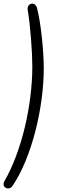

<svg xmlns="http://www.w3.org/2000/svg" viewBox="-41 -871 360 1075"><path d="M29 170C136 13 204 -267 204 -488C204 -577 190 -735 166 -827C156 -865 108 -854 114 -816C129 -730 140 -578 140 -499C140 -284 81 -25 -16 143C-36 178 9 200 29 170Z"/></svg>

Font: SN Pro Light
Style: Italic
Weight: 300
Italic angle: -8.99998°
Designer: Tobias Whetton
Foundry: Supernotes
Version: Version 1.001;Glyphs 3.2 (3249)